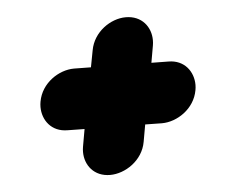

<svg xmlns="http://www.w3.org/2000/svg" viewBox="-36 -361 525 427"><g transform="rotate(-5 226.5 -147.0)"><path d="M344.7 -214.1 306.9 -214.6 313.6 -252.7C314.3 -256.6 314.6 -260.6 314.6 -264.4C314.6 -294 294.7 -320.5 258.7 -320.5C224.9 -320.5 186.4 -294.2 179.2 -253.8L172.1 -216.3L134.3 -216.8C100.6 -216.8 61 -191.4 53.7 -150C53 -146.1 52.6 -142.1 52.6 -138.2C52.6 -108.9 71.9 -81.4 108.2 -81.4L146 -80.8L139.1 -41.8C138.4 -37.9 138.1 -34 138.1 -30.1C138.1 -0.6 158 25.9 194 25.9C227.3 25.9 267.1 0.5 274.4 -40.9L281.2 -79.2L318.6 -78.6C352.3 -78.6 391.9 -104 399.2 -145.5C399.9 -149.4 400.3 -153.3 400.3 -157.2C400.3 -186.6 380.9 -214.1 344.7 -214.1Z"/></g></svg>

Font: TudorRose
Style: BoldOblique
Weight: 500
Version: Version 001.000